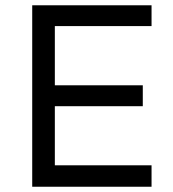

<svg xmlns="http://www.w3.org/2000/svg" viewBox="-20 -710 657 730"><path d="M102.5 0V-689.9H556.2V-610.8H188.5V-385.7H522.9V-306.2H188.5V-81.5H556.2V0Z"/></svg>

Font: HK Grotesk Medium Legacy
Style: Regular
Weight: 500
Designer: Alfredo Marco Pradil
Foundry: Hanken Design Co.
Version: Version 2.022;PS 002.022;hotconv 1.0.88;makeotf.lib2.5.64775